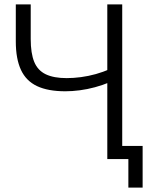

<svg xmlns="http://www.w3.org/2000/svg" viewBox="-20 -725 685 875"><path d="M278 -309Q199 -309 149 -332.5Q99 -356 75.5 -406.5Q52 -457 52 -536V-705H120V-547Q120 -482 136 -443Q152 -404 188.5 -386.5Q225 -369 284 -369Q315 -369 349 -373.5Q383 -378 417 -387.5Q451 -397 479 -410V-350Q448 -337 413 -327.5Q378 -318 343.5 -313.5Q309 -309 278 -309ZM469 0V-705H537V0ZM565 130V0H517V-60H630V130Z"/></svg>

Font: TikTok Sans 24pt Light
Style: Regular
Weight: 300
Version: Version 4.000